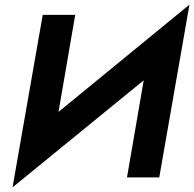

<svg xmlns="http://www.w3.org/2000/svg" viewBox="-20 -764 836 827"><path d="M304 -700 232 -282 796 -744 666 0H527L599 -418L34 43L164 -700Z"/></svg>

Font: Jost* 600 Semi
Style: Italic
Weight: 600
Italic angle: -10°
Version: Version 3.500